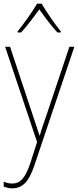

<svg xmlns="http://www.w3.org/2000/svg" viewBox="-20 -783 427 1046"><path d="M207 -763H182C158 -721 107 -650 76 -612V-606H95C128 -642 167 -694 194 -732C222 -693 259 -642 293 -606H311V-612C284 -645 231 -720 207 -763ZM8 -528 182 -9 144 109C116 191 88 217 47 217C30 217 16 213 0 207V233C16 240 30 243 47 243C103 243 138 206 167 119L385 -528H358L234 -158C218 -112 206 -78 197 -45H195C188 -68 178 -96 157 -160L35 -528Z"/></svg>

Font: Noto Sans Lao SemiCondensed Thin
Style: Regular
Weight: 100
Width: 4
Designer: Monotype Design Team
Foundry: Monotype Imaging Inc.
Version: Version 2.003